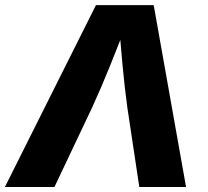

<svg xmlns="http://www.w3.org/2000/svg" viewBox="-44 -748 831 768"><path d="M-24.4 0 339.8 -727.5H570.8L700.2 0H513.2L465.3 -318.4Q454.6 -396.5 446.3 -485.8Q438 -575.2 430.7 -671.4H470.2Q432.6 -575.7 397 -486.8Q361.3 -397.9 324.7 -318.4L173.8 0Z"/></svg>

Font: Inter 16pt ExtraBold
Style: Italic
Weight: 800
Italic angle: -9.3988°
Version: Version 4.001;git-66647c0bb